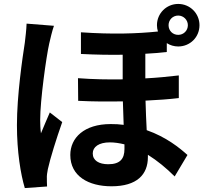

<svg xmlns="http://www.w3.org/2000/svg" viewBox="-20 -890 1040 975"><path d="M254 -759 115 -770C114 -738 109 -699 106 -673C94 -596 66 -406 66 -255C66 -119 85 -5 106 65L219 57C218 42 218 26 218 15C217 4 220 -17 223 -31C235 -86 267 -188 296 -270L233 -319C219 -286 202 -248 188 -213C185 -234 184 -262 184 -281C184 -381 215 -603 230 -669C234 -687 246 -738 254 -759ZM836 -762C836 -789 857 -811 885 -811C912 -811 934 -789 934 -762C934 -734 912 -713 885 -713C857 -713 836 -734 836 -762ZM612 -157V-133C612 -85 591 -56 530 -56C482 -56 451 -75 451 -111C451 -144 482 -167 538 -167C562 -167 587 -163 612 -157ZM777 -762C777 -751 779 -740 782 -730C675 -719 551 -715 391 -726V-616C469 -612 540 -611 603 -612V-487C530 -486 454 -487 376 -493L377 -378C454 -374 531 -374 604 -375L608 -256C587 -259 565 -260 542 -260C407 -260 337 -190 337 -103C337 5 430 56 546 56C676 56 731 -4 731 -92V-104C779 -74 825 -36 867 6L932 -103C893 -138 825 -194 725 -229C723 -275 720 -325 719 -379C781 -382 839 -386 888 -392V-507C836 -501 779 -495 718 -492V-617C757 -619 793 -622 827 -626V-671C844 -660 864 -654 885 -654C945 -654 993 -701 993 -762C993 -822 945 -870 885 -870C825 -870 777 -822 777 -762Z"/></svg>

Font: Noto Sans TC
Style: Bold
Weight: 700
Designer: Ryoko NISHIZUKA 西塚涼子 (kana, bopomofo & ideographs); Paul D. Hunt (Latin, Greek & Cyrillic); Sandoll Communications 산돌커뮤니
Foundry: Adobe
Version: Version 2.004;hotconv 1.0.118;makeotfexe 2.5.65603